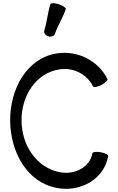

<svg xmlns="http://www.w3.org/2000/svg" viewBox="-20 -1162 743 1212"><path d="M327 -949C345 -1002 377 -1050 395 -1104C398 -1112 378 -1126 352 -1135C325 -1144 301 -1144 298 -1136C281 -1082 277 -1025 260 -971C255 -956 266 -939 284 -933C303 -927 322 -934 327 -949ZM658 -664C598 -781 469 -845 339 -825C149 -795 43 -601 44 -400C46 -202 150 -12 337 24C487 54 638 -31 663 -177C665 -185 644 -196 616 -201C588 -206 565 -203 563 -194C547 -105 451 -57 357 -75C209 -104 117 -246 116 -400C114 -556 206 -701 355 -724C442 -738 528 -695 568 -616C572 -609 596 -613 621 -626C646 -639 662 -656 658 -664Z"/></svg>

Font: Nupuram Medium
Style: Regular
Weight: 500
Designer: Santhosh Thottingal (santhosh.thottingal@gmail.com)
Foundry: SMC
Version: Version 1.000